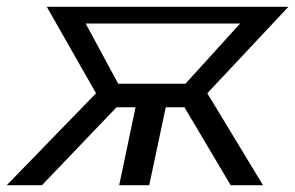

<svg xmlns="http://www.w3.org/2000/svg" viewBox="-55 -542 864 562"><path d="M-35.2 0 226.1 -269 82 -522H789.1L551.8 -269L714.8 0H620.1L484.9 -228H430.2L381.8 0H293.9L341.8 -228H286.1L67.9 0ZM291 -296.9H487.8L647.9 -473.1H195.8Z"/></svg>

Font: Rawline Medium
Style: Italic
Weight: 500
Italic angle: -12°
Designer: Matt McInerney, Pablo Impallari, Rodrigo Fuenzalida
Foundry: Matt McInerney, Pablo Impallari, Rodrigo Fuenzalida
Version: Version 4.020;PS 004.020;hotconv 1.0.88;makeotf.lib2.5.64775